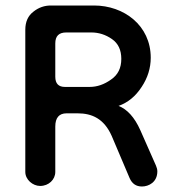

<svg xmlns="http://www.w3.org/2000/svg" viewBox="-20 -660 624 698"><path d="M126 16C157 16 181 -7 181 -35V-200C181 -232 195 -248 222 -248H262C314 -248 358 -229 386 -166L451 -13C460 8 475 18 496 18C521 18 552 2 552 -37C552 -44 550 -51 547 -58L490 -187C469 -234 442 -263 411 -275C445 -287 473 -310 495 -344C517 -377 528 -413 528 -450C528 -568 430 -640 322 -640H165C142 -640 121 -633 102 -618C82 -603 72 -581 72 -552V-35C72 -7 99 16 126 16ZM216 -344C193 -344 181 -356 181 -381V-502C181 -529 194 -542 221 -542H312C339 -542 364 -534 387 -518C410 -502 421 -478 421 -446C421 -413 409 -388 384 -371C359 -353 333 -344 306 -344Z"/></svg>

Font: Dongle
Style: Regular
Weight: 400
Designer: Yanghee Ryu
Foundry: Yanghee Ryu
Version: Version 2.000